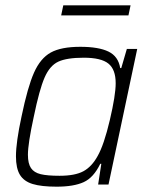

<svg xmlns="http://www.w3.org/2000/svg" viewBox="-20 -694 554 722"><path d="M40 -106Q40 -159 61 -256Q84 -367 108 -421Q132 -475 171 -496.5Q210 -518 282 -518Q351 -518 388 -500Q425 -482 432 -438H436L457 -510H496L388 0H349L361 -78H357Q332 -26 294.5 -9Q257 8 193 8Q136 8 103 -2Q70 -12 55 -36.5Q40 -61 40 -106ZM347 -107Q371 -149 393 -242.5Q415 -336 415 -381Q415 -433 387.5 -455Q360 -477 295 -477Q231 -477 199 -462Q167 -447 147.5 -402Q128 -357 107 -255Q85 -154 85 -112Q85 -79 96.5 -62Q108 -45 133 -39Q158 -33 204 -33Q262 -33 293.5 -50Q325 -67 347 -107ZM210 -636 218 -674H471L463 -636Z"/></svg>

Font: Saira Semi Condensed ExtraLight
Style: Italic
Weight: 200
Width: 4
Italic angle: -12°
Designer: Hector Gatti with collaboration of the Omnibus-Type team
Foundry: Omnibus-Type
Version: Version 1.001; ttfautohint (v1.8)